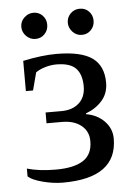

<svg xmlns="http://www.w3.org/2000/svg" viewBox="-49 -670 493 717"><g transform="rotate(-5 197.5 -311.0)"><path d="M266.1 -237.3Q307.6 -230.5 334.5 -202.9Q361.3 -175.3 361.3 -137.7Q361.3 9.8 158.2 9.8Q122.1 9.8 82.8 -0.5Q43.5 -10.7 28.3 -24.9V-54.2Q73.2 -41 136.2 -41Q204.1 -41 238.8 -63.5Q273.4 -85.9 273.4 -135.7Q273.4 -172.9 246.1 -194.6Q218.8 -216.3 174.8 -216.3H116.2V-256.8H175.3Q217.3 -256.8 241.9 -279.3Q266.6 -301.8 266.6 -341.8Q266.6 -386.2 244.9 -409.2Q223.1 -432.1 171.4 -432.1Q151.4 -432.1 129.9 -425.8Q108.4 -419.4 94.2 -409.2L76.7 -342.8H49.8V-456.1Q120.6 -471.2 174.8 -471.2Q267.1 -471.2 309.1 -441.4Q351.1 -411.6 351.1 -348.1Q351.1 -308.6 327.6 -281.5Q304.2 -254.4 266.1 -240.2ZM324.7 -583Q324.7 -562.5 311 -548.1Q297.4 -533.7 276.9 -533.7Q256.3 -533.7 242.2 -548.8Q228 -564 228 -583Q228 -603.5 242.2 -617.7Q256.3 -631.8 276.9 -631.8Q297.4 -631.8 311 -617.7Q324.7 -603.5 324.7 -583ZM150.9 -583Q150.9 -562.5 137.2 -548.1Q123.5 -533.7 103 -533.7Q83 -533.7 68.4 -548.3Q53.7 -563 53.7 -583Q53.7 -603.5 68.8 -617.7Q84 -631.8 103 -631.8Q123.5 -631.8 137.2 -617.7Q150.9 -603.5 150.9 -583Z"/></g></svg>

Font: Tinos
Style: Regular
Weight: 400
Designer: Steve Matteson
Foundry: Monotype Imaging Inc.
Version: Version 1.23